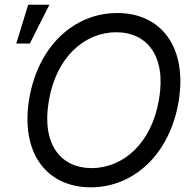

<svg xmlns="http://www.w3.org/2000/svg" viewBox="-20 -793 831 823"><path d="M745.7 -358C784.1 -590.9 670.5 -737.2 483 -737.2C298.3 -737.2 143.5 -596.6 105.1 -369.3C66.8 -136.4 180.4 9.9 369.3 9.9C552.6 9.9 707.4 -130.7 745.7 -358ZM49.7 -606.5H108L191.8 -772.7H100.9ZM188.9 -358C220.2 -549.7 343.8 -654.8 478.7 -654.8C608 -654.8 693.2 -555.4 661.9 -369.3C630.7 -177.6 507.1 -72.4 372.2 -72.4C242.9 -72.4 157.7 -171.9 188.9 -358Z"/></svg>

Font: Margiela Sans
Style: Italic
Weight: 400
Italic angle: -9.39999°
Designer: Stefan Endress, Andreas Faust
Version: Version 1.100;FEAKit 1.0